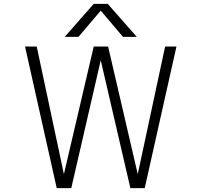

<svg xmlns="http://www.w3.org/2000/svg" viewBox="-20 -972 1040 993"><path d="M687.5 -781.2H616.2L501 -917L385.7 -781.2H314.5L464.8 -952.1H537.1ZM834 -731.4H892.6L728.5 1H654.3L501 -660.2L348.6 1H273.4L109.4 -731.4H169.9L310.5 -71.3L464.8 -731.4H539.1L692.4 -71.3Z"/></svg>

Font: Gen Shin Gothic Monospace Light
Style: Regular
Weight: 300
Designer: [Source Han Sans]
Ryoko NISHIZUKA  (kana & ideographs); Paul D. Hunt (Latin, Greek & Cyrillic); Wenlong ZHANG  (bopomofo
Version: Version 1.002.20150607